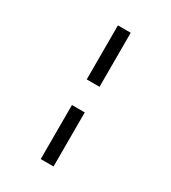

<svg xmlns="http://www.w3.org/2000/svg" viewBox="-222 -944 1044 1169"><g transform="rotate(30 300.0 -360.0)"><path d="M255 -450V-830H345V-450ZM255 110V-270H345V110Z"/></g></svg>

Font: JetBrains Mono NL
Style: Regular
Weight: 400
Monospace: yes
Designer: Philipp Nurullin, Konstantin Bulenkov
Foundry: JetBrains
Version: Version 2.305; ttfautohint (v1.8.4.7-5d5b)